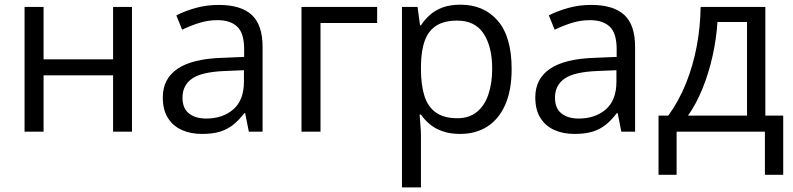

<svg xmlns="http://www.w3.org/2000/svg" viewBox="-20 -565 3402 824"><path d="M167 -535.2V-310.5H465.3V-535.2H546.4V0H465.3V-241.7H167V0H85.4V-535.2Z M918.5 -543.9Q1014.2 -543.9 1060.5 -501Q1106.9 -458 1106.9 -363.8V0H1047.9L1032.2 -79.1H1028.3Q1005.9 -49.8 981.4 -30Q957 -10.3 925 -0.2Q893.1 9.8 846.7 9.8Q797.9 9.8 760 -7.3Q722.2 -24.4 700.4 -59.1Q678.7 -93.8 678.7 -147Q678.7 -227.1 742.2 -270Q805.7 -313 935.5 -316.9L1027.8 -320.8V-353.5Q1027.8 -422.9 998 -450.7Q968.3 -478.5 914.1 -478.5Q872.1 -478.5 834 -466.3Q795.9 -454.1 761.7 -437.5L736.8 -499Q772.9 -517.6 819.8 -530.8Q866.7 -543.9 918.5 -543.9ZM1026.9 -263.7 945.3 -260.3Q845.2 -256.3 804.2 -227.5Q763.2 -198.7 763.2 -146Q763.2 -100.1 791 -78.1Q818.8 -56.2 864.7 -56.2Q936 -56.2 981.4 -95.7Q1026.9 -135.3 1026.9 -214.4Z M1598.6 -535.2V-466.3H1355.5V0H1273.9V-535.2Z M1956.5 -544.9Q2056.6 -544.9 2116.2 -476.1Q2175.8 -407.2 2175.8 -269Q2175.8 -177.7 2148.4 -115.7Q2121.1 -53.7 2071.5 -22Q2022 9.8 1954.6 9.8Q1912.1 9.8 1879.9 -1.5Q1847.7 -12.7 1824.7 -31.7Q1801.8 -50.8 1786.6 -73.2H1780.8Q1782.2 -54.2 1784.4 -27.3Q1786.6 -0.5 1786.6 19.5V239.3H1705.1V-535.2H1772L1782.7 -456.1H1786.6Q1802.2 -480.5 1824.7 -500.7Q1847.2 -521 1879.6 -533Q1912.1 -544.9 1956.5 -544.9ZM1942.4 -476.6Q1886.7 -476.6 1852.8 -455.1Q1818.8 -433.6 1803.2 -390.9Q1787.6 -348.1 1786.6 -283.7V-268.1Q1786.6 -200.2 1801.5 -153.3Q1816.4 -106.4 1850.8 -82Q1885.3 -57.6 1943.4 -57.6Q1993.2 -57.6 2026.4 -84.5Q2059.6 -111.3 2075.9 -159.4Q2092.3 -207.5 2092.3 -270Q2092.3 -364.7 2055.4 -420.7Q2018.6 -476.6 1942.4 -476.6Z M2517.1 -543.9Q2612.8 -543.9 2659.2 -501Q2705.6 -458 2705.6 -363.8V0H2646.5L2630.9 -79.1H2627Q2604.5 -49.8 2580.1 -30Q2555.7 -10.3 2523.7 -0.2Q2491.7 9.8 2445.3 9.8Q2396.5 9.8 2358.6 -7.3Q2320.8 -24.4 2299.1 -59.1Q2277.3 -93.8 2277.3 -147Q2277.3 -227.1 2340.8 -270Q2404.3 -313 2534.2 -316.9L2626.5 -320.8V-353.5Q2626.5 -422.9 2596.7 -450.7Q2566.9 -478.5 2512.7 -478.5Q2470.7 -478.5 2432.6 -466.3Q2394.5 -454.1 2360.4 -437.5L2335.4 -499Q2371.6 -517.6 2418.5 -530.8Q2465.3 -543.9 2517.1 -543.9ZM2625.5 -263.7 2543.9 -260.3Q2443.8 -256.3 2402.8 -227.5Q2361.8 -198.7 2361.8 -146Q2361.8 -100.1 2389.6 -78.1Q2417.5 -56.2 2463.4 -56.2Q2534.7 -56.2 2580.1 -95.7Q2625.5 -135.3 2625.5 -214.4Z M3264.6 -535.2V-68.8H3341.3V185.1H3262.7V0H2883.8V185.1H2806.2V-68.8H2848.1Q2894 -132.3 2924.3 -208Q2954.6 -283.7 2970.2 -366.9Q2985.8 -450.2 2986.8 -535.2ZM3186 -470.7H3059.1Q3054.7 -399.4 3038.3 -325.7Q3022 -252 2995.1 -185.3Q2968.3 -118.7 2932.6 -68.8H3186Z"/></svg>

Font: Wonky
Style: Regular
Weight: 400
Designer: Monotype Design Team
Foundry: Monotype Imaging Inc.
Version: Version 3.000